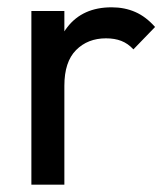

<svg xmlns="http://www.w3.org/2000/svg" viewBox="-20 -505 459 525"><path d="M65.8 0V-475H156V0ZM156 -270.5 122.2 -286.2Q122.2 -376.5 164.2 -430.8Q206.2 -485 285.2 -485Q320.8 -485 349.9 -472.2Q379 -459.5 404 -431.2L344.8 -370Q329.8 -386.2 311.6 -393.2Q293.5 -400.2 269.8 -400.2Q220 -400.2 188 -368.1Q156 -336 156 -270.5Z"/></svg>

Font: Outfit Thin
Style: Regular
Weight: 100
Designer: Rodrigo Fuenzalida
Foundry: fragTYPE
Version: Version 1.000